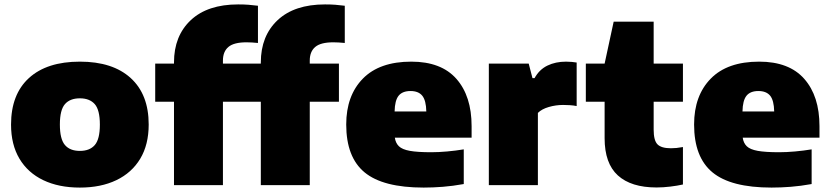

<svg xmlns="http://www.w3.org/2000/svg" viewBox="-20 -838 3754 869"><path d="M341.5 11Q246 11 176 -22.5Q106 -56 68 -119.8Q30 -183.5 30 -274Q30 -411 111.2 -485Q192.5 -559 341.5 -559Q490 -559 571.5 -484.8Q653 -410.5 653 -274.5Q653 -183.5 614.8 -119.8Q576.5 -56 506.5 -22.5Q436.5 11 341.5 11ZM341.5 -155Q386 -155 409 -181.5Q432 -208 432 -274Q432 -340.5 408.8 -366.8Q385.5 -393 341.5 -393Q297 -393 274 -366.8Q251 -340.5 251 -274.5Q251 -208.5 273.8 -181.8Q296.5 -155 341.5 -155Z M767.5 0V-377.5H682.5V-550H767.5V-555.5Q767.5 -675.5 843.5 -746.8Q919.5 -818 1058 -818Q1084 -818 1104.2 -816.5Q1124.5 -815 1147.5 -812V-643.5Q1119 -646.5 1095.5 -646.5Q1038.5 -646.5 1013.8 -625.5Q989 -604.5 989 -564V-550H1121V-377.5H989V0Z M1160.5 0V-377.5H1075.5V-550H1160.5V-555.5Q1160.5 -675.5 1236.5 -746.8Q1312.5 -818 1451 -818Q1477 -818 1497.2 -816.5Q1517.5 -815 1540.5 -812V-643.5Q1512 -646.5 1488.5 -646.5Q1431.5 -646.5 1406.8 -625.5Q1382 -604.5 1382 -564V-550H1514V-377.5H1382V0Z M1897.5 11Q1713.5 11 1630.2 -57.8Q1547 -126.5 1547 -274.5Q1547 -405 1622.2 -482Q1697.5 -559 1841.5 -559Q1977 -559 2045.8 -481Q2114.5 -403 2114.5 -267V-215H1767Q1770.5 -190.5 1785.5 -176Q1800.5 -161.5 1835 -155.2Q1869.5 -149 1931.5 -149Q1965 -149 2004 -152.5Q2043 -156 2079 -162V-5Q2029 4 1984.2 7.5Q1939.5 11 1897.5 11ZM1838 -426Q1801.5 -426 1784.2 -404.8Q1767 -383.5 1766 -333.5H1909.5Q1908.5 -383.5 1891.2 -404.8Q1874 -426 1838 -426Z M2192.5 0V-550H2373L2390 -484.5H2399.5Q2421 -523.5 2457.8 -541.2Q2494.5 -559 2542 -559Q2555 -559 2567.8 -557.8Q2580.5 -556.5 2590 -555V-358Q2575.5 -361 2558.8 -362Q2542 -363 2528.5 -363Q2496 -363 2464 -353.8Q2432 -344.5 2414.5 -327V0Z M2951.5 10.5Q2836.5 10.5 2776.5 -44Q2716.5 -98.5 2716.5 -212.5V-377.5H2631.5V-550H2716.5L2757.5 -740H2938.5V-550H3071V-377.5H2938.5V-251Q2938.5 -202 2956 -184.5Q2973.5 -167 3016.5 -167Q3028.5 -167 3041.5 -168.2Q3054.5 -169.5 3071 -172.5V-3Q3047 2.5 3014.2 6.5Q2981.5 10.5 2951.5 10.5Z M3472 11Q3288 11 3204.8 -57.8Q3121.5 -126.5 3121.5 -274.5Q3121.5 -405 3196.8 -482Q3272 -559 3416 -559Q3551.5 -559 3620.2 -481Q3689 -403 3689 -267V-215H3341.5Q3345 -190.5 3360 -176Q3375 -161.5 3409.5 -155.2Q3444 -149 3506 -149Q3539.5 -149 3578.5 -152.5Q3617.5 -156 3653.5 -162V-5Q3603.5 4 3558.8 7.5Q3514 11 3472 11ZM3412.5 -426Q3376 -426 3358.8 -404.8Q3341.5 -383.5 3340.5 -333.5H3484Q3483 -383.5 3465.8 -404.8Q3448.5 -426 3412.5 -426Z"/></svg>

Font: Encode Sans Semi Expanded Black
Style: Regular
Weight: 900
Width: 6
Designer: Multiple Designers
Foundry: Impallari Type
Version: Version 3.000; ttfautohint (v1.8.3) -l 8 -r 50 -G 200 -x 14 